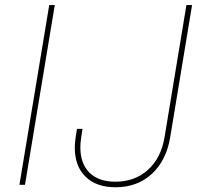

<svg xmlns="http://www.w3.org/2000/svg" viewBox="-20 -748 809 777"><path d="M201.7 -727.5 81.1 0H58.6L179.2 -727.5ZM447.8 9.8Q370.1 9.8 326.4 -32.7Q282.7 -75.2 282.7 -149.9Q282.7 -156.7 283.2 -165.3Q283.7 -173.8 285.6 -188.2Q287.6 -202.6 291.5 -226.6H314Q310.1 -202.6 308.1 -188.5Q306.2 -174.3 305.7 -166.3Q305.2 -158.2 305.2 -151.4Q305.2 -86.4 341.8 -49.6Q378.4 -12.7 446.8 -12.7Q525.9 -12.7 579.1 -61Q632.3 -109.4 646 -193.4L734.4 -727.5H757.3L668.9 -193.4Q653.8 -99.6 595 -44.9Q536.1 9.8 447.8 9.8Z"/></svg>

Font: Inter 20pt Thin
Style: Italic
Weight: 250
Italic angle: -9.3988°
Version: Version 4.001;git-66647c0bb